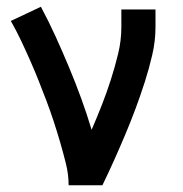

<svg xmlns="http://www.w3.org/2000/svg" viewBox="-20 -548 540 568"><path d="M183 0Q183 -32 175 -64Q167 -96 158 -127Q149 -158 139 -188.5Q129 -219 117.5 -249.5Q106 -280 94 -310Q82 -340 69 -369.5Q56 -399 42 -428.5Q28 -458 12 -486L101 -528Q124 -485 144.5 -440Q165 -395 184 -349.5Q203 -304 220 -257.5Q237 -211 251 -164Q267 -201 281.5 -238Q296 -275 308 -312.5Q320 -350 329.5 -389Q339 -428 339 -468V-520H440V-468Q440 -427 430.5 -386Q421 -345 408.5 -306Q396 -267 381.5 -228Q367 -189 351 -151Q335 -113 318 -75Q301 -37 283 0Z"/></svg>

Font: Iosevka Term Semibold
Style: Regular
Weight: 600
Monospace: yes
Designer: Belleve Invis
Foundry: Belleve Invis
Version: Version 31.4.0